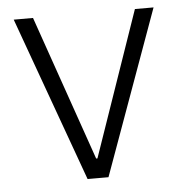

<svg xmlns="http://www.w3.org/2000/svg" viewBox="-43 -553 562 595"><g transform="rotate(-5 238.0 -256.0)"><path d="M21 -512H81L238 -61H242L398 -512H456L271 0H206Z"/></g></svg>

Font: IBM Plex Sans Arabic Light
Style: Regular
Weight: 300
Designer: Mike Abbink, Paul van der Laan, Pieter van Rosmalen, Wael Morcos, Khajak Apelian
Foundry: Bold Monday
Version: Version 1.2